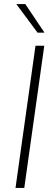

<svg xmlns="http://www.w3.org/2000/svg" viewBox="-20 -921 265 941"><path d="M56 0 154 -697H197L99 0ZM164 -761 60 -901H104L198 -761Z"/></svg>

Font: Hanken Grotesk ExtraLight
Style: Italic
Weight: 250
Italic angle: -8°
Designer: Alfredo Marco Pradil
Foundry: Hanken Design Co.
Version: Version 3.013